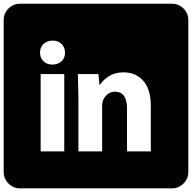

<svg xmlns="http://www.w3.org/2000/svg" viewBox="-20 -820 1040 1040"><path d="M200.2 0H328.1V-418.9H200.2ZM332 -535.2Q332 -563.5 313.7 -581.8Q295.4 -600.1 265.1 -600.1Q234.9 -600.1 215.8 -581.8Q196.8 -563.5 196.8 -535.2Q196.8 -507.3 215.3 -488.8Q233.9 -470.2 263.2 -470.2Q294.9 -470.2 314 -488.8Q333 -507.3 332 -535.2ZM668 0H796.9V-247.1Q796.9 -336.4 756.1 -382.3Q715.3 -428.2 648.9 -428.2Q602.5 -428.2 569.8 -407.2Q537.1 -386.2 521 -359.9H519L513.2 -418.9H401.9Q404.8 -304.7 404.8 -285.2V0H533.2V-241.2Q533.2 -262.2 537.1 -273.9Q545.4 -294.9 562 -309.1Q578.6 -323.2 603 -323.2Q668 -323.2 668 -231.9ZM1000 -711.9V111.8Q1000 147.9 973.9 174.1Q947.8 200.2 912.1 200.2H87.9Q52.2 200.2 26.1 174.1Q0 147.9 0 111.8V-711.9Q0 -748 25.9 -773.9Q51.8 -799.8 87.9 -799.8H912.1Q948.2 -799.8 974.1 -773.9Q1000 -748 1000 -711.9Z"/></svg>

Font: Web Symbols
Style: Regular
Weight: 400
Designer: Igor Kiselev
Foundry: Just Be Nice studio
Version: Version 1.000;PS 001.001;hotconv 1.0.56